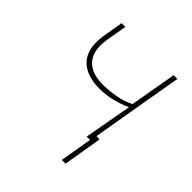

<svg xmlns="http://www.w3.org/2000/svg" viewBox="-190 -661 967 967"><g transform="rotate(45 293.5 -178.0)"><path d="M432.1 0H405.3L451.2 -255.4Q411.6 -237.3 369.4 -226.8Q327.1 -216.3 283.2 -215.8Q234.4 -215.3 198 -228Q161.6 -240.7 138.7 -265.6Q115.7 -290.5 107.4 -327.9Q99.1 -365.2 106.4 -414.1L125.5 -528.3H152.3L132.8 -414.1Q126 -371.6 132.6 -339.4Q139.2 -307.1 158.4 -285.2Q177.7 -263.2 209.2 -252.2Q240.7 -241.2 283.2 -242.2Q326.7 -243.2 369.9 -251.2Q413.1 -259.3 452.6 -278.8L496.1 -528.3H522.9ZM426.3 171.9H399.9L435.1 -36.1H461.4Z"/></g></svg>

Font: Roboto Mono Thin
Style: Italic
Weight: 250
Designer: Google
Version: Version 2.000985; 2015; ttfautohint (v1.3)